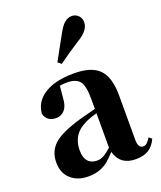

<svg xmlns="http://www.w3.org/2000/svg" viewBox="-160 -975 919 1093"><g transform="rotate(-20 299.5 -428.5)"><path d="M240.2 -653.8 324.2 -806.2Q343.8 -841.8 363.3 -857.9Q382.8 -874 407.2 -874Q428.7 -874 445.3 -858.2Q461.9 -842.3 461.9 -816.9Q461.9 -768.6 393.1 -727.1Q319.3 -680.7 261.2 -637.2ZM582 -75.2 599.1 -61Q580.6 -20 550.5 -1.5Q520.5 17.1 472.2 17.1Q378.4 17.1 354 -69.8Q325.7 -38.6 304.7 -21.5Q283.7 -4.4 253.7 6.3Q223.6 17.1 185.1 17.1Q119.6 17.1 79.3 -19.8Q39.1 -56.6 39.1 -119.1Q39.1 -188 85.7 -229.7Q132.3 -271.5 252 -306.2Q295.9 -318.4 350.1 -332V-393.1Q350.1 -470.7 328.6 -499.3Q307.1 -527.8 250 -527.8Q228 -527.8 208 -523.9L201.2 -453.1Q199.2 -405.3 178.2 -381.6Q157.2 -357.9 126 -357.9Q98.6 -357.9 80.8 -371.1Q63 -384.3 57.1 -409.2Q63 -481 127.9 -522Q192.9 -563 307.1 -563Q413.1 -563 459.5 -514.6Q505.9 -466.3 505.9 -356.9V-87.9Q505.9 -37.1 537.1 -37.1Q548.8 -37.1 558.3 -45.2Q567.9 -53.2 582 -75.2ZM350.1 -97.2V-305.2Q321.8 -297.9 299.8 -289.3Q277.8 -280.8 255.9 -267.1Q233.9 -253.4 219.7 -236.3Q205.6 -219.2 196.8 -194.6Q188 -169.9 188 -139.2Q188 -95.2 207.5 -73Q227.1 -50.8 263.2 -50.8Q283.2 -50.8 302.5 -61.3Q321.8 -71.8 350.1 -97.2Z"/></g></svg>

Font: Noto Serif JP Black
Style: Regular
Weight: 900
Designer: Ryoko NISHIZUKA  (kana & ideographs); Frank Grießhammer (Latin, Greek & Cyrillic); Wenlong ZHANG  (bopomofo); Sandoll Co
Foundry: Adobe Systems Incorporated
Version: Version 1.001;PS 1.001;hotconv 16.6.54;makeotf.lib2.5.65590